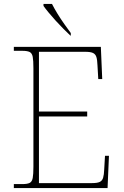

<svg xmlns="http://www.w3.org/2000/svg" viewBox="-20 -951 625 971"><path d="M50 0V-20H93Q118 -20 130 -26Q142 -32 145.5 -51Q149 -70 149 -108V-606Q149 -645 145.5 -663.5Q142 -682 130 -688Q118 -694 93 -694H50V-714H490L497 -551H477L473 -620Q472 -648 467.5 -662.5Q463 -677 450.5 -683Q438 -689 412 -689H177V-387H421V-362H177V-25H446Q472 -25 484.5 -31Q497 -37 501.5 -52Q506 -67 507 -94L511 -163H531L524 0ZM336 -771Q321 -785 301.5 -804.5Q282 -824 262 -846Q242 -868 225.5 -888Q209 -908 200 -921V-931H243Q254 -909 270.5 -882Q287 -855 305.5 -829Q324 -803 338 -784V-771Z"/></svg>

Font: Noto Serif Bengali Thin
Style: Regular
Weight: 250
Version: Version 2.003